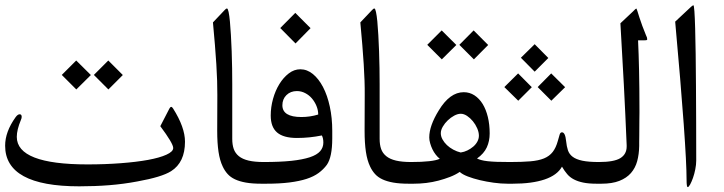

<svg xmlns="http://www.w3.org/2000/svg" viewBox="-20 -765 2821 748"><path d="M458.5 -472.7 402.3 -416.5 345.7 -473.1 401.9 -529.3ZM334 -472.7 277.3 -416.5 220.7 -473.1 276.9 -529.3ZM700.7 -212.9Q700.7 -132.3 646.5 -98.1Q610.4 -75.2 515.1 -58.1Q460.9 -47.9 405.3 -43.5Q349.6 -39.1 288.6 -39.1Q0 -39.1 0 -197.3Q0 -251.5 40.5 -308.1Q48.8 -319.8 56.6 -319.8Q64.5 -319.8 64.5 -309.6Q64.5 -304.7 61.5 -297.9Q45.4 -259.3 45.4 -231.9Q45.4 -124.5 320.8 -124.5Q389.6 -124.5 450.7 -129.2Q511.7 -133.8 556.9 -142.1Q602.1 -150.4 628.4 -162.4Q654.8 -174.3 654.8 -188.5Q654.8 -206.1 604.5 -273.4L640.1 -342.3Q643.6 -348.6 647 -348.6Q650.4 -348.6 654.3 -342.3Q700.7 -269 700.7 -212.9Z M997.6 -49.3Q962.9 -49.3 938 -53.7Q913.1 -58.1 895.5 -66.4Q877.9 -74.7 866.7 -87.2Q855.5 -99.6 847.7 -116.2Q836.4 -139.6 831.3 -173.6Q826.2 -207.5 826.2 -255.4L826.7 -394.5Q827.1 -445.3 822.8 -514.9Q818.4 -584.5 809.6 -677.7L854.5 -725.1Q860.4 -731.9 864.3 -731.9Q867.7 -731.9 870.6 -718.3Q873.5 -704.6 875.7 -681.6Q877.9 -658.7 879.6 -628.4Q881.3 -598.1 882.6 -565.4Q883.8 -532.7 884.3 -499.5Q884.8 -466.3 884.8 -436.5V-224.1Q884.8 -201.2 890.6 -184.6Q896.5 -168 910.6 -156.5Q924.8 -145 948.5 -139.4Q972.2 -133.8 1007.3 -133.8H1012.2Q1016.1 -133.8 1018.8 -130.1Q1021.5 -126.5 1023.2 -120.6Q1024.9 -114.7 1025.9 -107.2Q1026.9 -99.6 1026.9 -91.3Q1026.9 -83.5 1025.9 -76.2Q1024.9 -68.8 1023.2 -63Q1021.5 -57.1 1018.8 -53.2Q1016.1 -49.3 1012.2 -49.3Z M1189.9 -655.3 1131.3 -595.7 1071.8 -655.8 1130.4 -714.8ZM1274.4 -255.4V-226.1Q1274.4 -153.3 1253.4 -123Q1240.2 -105 1221.2 -91.1Q1202.1 -77.1 1174.3 -68.1Q1146.5 -59.1 1107.9 -54.2Q1069.3 -49.3 1017.1 -49.3H1002.4Q998.5 -49.3 995.8 -53.2Q993.2 -57.1 991.5 -63Q989.7 -68.8 988.5 -76.2Q987.3 -83.5 987.3 -91.3Q987.3 -107.9 991.2 -120.8Q995.1 -133.8 1002.4 -133.8H1007.3Q1070.8 -133.8 1114.7 -138.4Q1158.7 -143.1 1186.8 -152.3Q1214.8 -161.6 1227.3 -176Q1239.7 -190.4 1239.7 -209.5Q1239.7 -226.6 1233.9 -237.3Q1209.5 -232.4 1185.8 -230Q1162.1 -227.5 1136.7 -227.5Q1084.5 -227.5 1059.6 -248.8Q1034.7 -270 1034.7 -314.9Q1034.7 -347.7 1043.7 -379.9Q1052.7 -412.1 1068.4 -437.5Q1084 -462.9 1105 -479Q1126 -495.1 1149.9 -495.1Q1176.3 -495.1 1199 -476.6Q1221.7 -458 1238.5 -425.8Q1255.4 -393.6 1264.9 -349.6Q1274.4 -305.7 1274.4 -255.4ZM1219.7 -318.8Q1219.7 -335.9 1212.9 -352.3Q1206.1 -368.7 1195.1 -381.6Q1184.1 -394.5 1168.9 -402.3Q1153.8 -410.2 1136.7 -410.2Q1111.8 -410.2 1095.9 -394.5Q1080.1 -378.9 1080.1 -355Q1080.1 -309.1 1154.3 -309.1Q1188 -309.1 1219.7 -318.8Z M1571.8 -49.3Q1537.1 -49.3 1512.2 -53.7Q1487.3 -58.1 1469.7 -66.4Q1452.1 -74.7 1440.9 -87.2Q1429.7 -99.6 1421.9 -116.2Q1410.6 -139.6 1405.5 -173.6Q1400.4 -207.5 1400.4 -255.4L1400.9 -394.5Q1401.4 -445.3 1397 -514.9Q1392.6 -584.5 1383.8 -677.7L1428.7 -725.1Q1434.6 -731.9 1438.5 -731.9Q1441.9 -731.9 1444.8 -718.3Q1447.8 -704.6 1450 -681.6Q1452.1 -658.7 1453.9 -628.4Q1455.6 -598.1 1456.8 -565.4Q1458 -532.7 1458.5 -499.5Q1459 -466.3 1459 -436.5V-224.1Q1459 -201.2 1464.8 -184.6Q1470.7 -168 1484.9 -156.5Q1499 -145 1522.7 -139.4Q1546.4 -133.8 1581.5 -133.8H1586.4Q1590.3 -133.8 1593 -130.1Q1595.7 -126.5 1597.4 -120.6Q1599.1 -114.7 1600.1 -107.2Q1601.1 -99.6 1601.1 -91.3Q1601.1 -83.5 1600.1 -76.2Q1599.1 -68.8 1597.4 -63Q1595.7 -57.1 1593 -53.2Q1590.3 -49.3 1586.4 -49.3Z M1881.8 -589.8 1826.2 -533.7 1769.5 -590.3 1825.2 -646.5ZM1757.8 -589.8 1701.2 -533.7 1644.5 -590.3 1700.7 -646.5ZM1845.7 -236.3Q1845.7 -250 1839.1 -265.1Q1832.5 -280.3 1822.3 -292.7Q1812 -305.2 1799.6 -313.5Q1787.1 -321.8 1774.9 -321.8Q1763.2 -321.8 1749.5 -314.5Q1735.8 -307.1 1724.4 -296.1Q1712.9 -285.2 1705.1 -271.7Q1697.3 -258.3 1697.3 -246.1Q1697.3 -233.9 1703.9 -221.9Q1710.4 -210 1721.2 -199.7Q1731.9 -189.5 1746.1 -181.9Q1760.3 -174.3 1774.9 -170.9Q1788.6 -172.9 1801 -179Q1813.5 -185.1 1823.7 -193.8Q1834 -202.6 1839.8 -213.6Q1845.7 -224.6 1845.7 -236.3ZM1957.5 -49.3Q1931.6 -49.3 1903.3 -53.2Q1875 -57.1 1849.4 -63.2Q1823.7 -69.3 1802.7 -77.4Q1781.7 -85.4 1771 -95.2Q1754.4 -84 1732.9 -75.7Q1711.4 -67.4 1688.2 -61.3Q1665 -55.2 1640.4 -52.2Q1615.7 -49.3 1591.3 -49.3H1576.7Q1572.8 -49.3 1570.1 -53.2Q1567.4 -57.1 1565.7 -63Q1564 -68.8 1562.7 -76.2Q1561.5 -83.5 1561.5 -91.3Q1561.5 -107.9 1565.4 -120.8Q1569.3 -133.8 1576.7 -133.8H1581.5Q1623.5 -133.8 1651.9 -137Q1680.2 -140.1 1693.4 -146.5Q1685.5 -152.3 1677.7 -162.4Q1669.9 -172.4 1664.6 -183.6Q1659.2 -194.8 1655.8 -207Q1652.3 -219.2 1652.3 -229.5Q1652.3 -274.9 1689.5 -335Q1732.4 -405.8 1786.6 -405.8Q1809.6 -405.8 1828.4 -393.6Q1847.2 -381.3 1860.4 -359.9Q1873.5 -338.4 1880.6 -309.1Q1887.7 -279.8 1887.7 -245.1Q1887.7 -215.3 1876.5 -190.9Q1865.2 -166.5 1838.4 -147.5Q1845.2 -144 1855 -141.4Q1864.7 -138.7 1879.6 -137Q1894.5 -135.3 1916.3 -134.5Q1938 -133.8 1967.3 -133.8H1972.7Q1980 -133.8 1983.6 -120.8Q1987.3 -107.9 1987.3 -91.3Q1987.3 -83.5 1986.3 -76.2Q1985.4 -68.8 1983.6 -63Q1981.9 -57.1 1979.2 -53.2Q1976.6 -49.3 1972.7 -49.3Z M2116.2 -539.1 2063 -485.8 2009.3 -540 2063 -592.8ZM2181.6 -425.3 2127.9 -372.6 2074.7 -425.8 2127.4 -479ZM2051.8 -425.3 1999 -372.6 1944.8 -425.8 1998.5 -479ZM2303.7 -49.3Q2273.4 -49.3 2252.2 -53.7Q2231 -58.1 2215.6 -66.2Q2200.2 -74.2 2189.5 -86.9Q2178.7 -99.6 2169.4 -115.7Q2150.9 -82.5 2101.8 -65.9Q2052.7 -49.3 1977.1 -49.3H1962.4Q1958.5 -49.3 1955.8 -53.2Q1953.1 -57.1 1951.4 -63Q1949.7 -68.8 1948.5 -76.2Q1947.3 -83.5 1947.3 -91.3Q1947.3 -99.6 1948.5 -107.2Q1949.7 -114.7 1951.4 -120.6Q1953.1 -126.5 1955.8 -130.1Q1958.5 -133.8 1962.4 -133.8H1967.3Q2013.7 -133.8 2045.9 -136.5Q2078.1 -139.2 2099.4 -147.9Q2120.6 -156.7 2133.3 -173.1Q2146 -189.5 2153.3 -216.3Q2157.7 -232.4 2160.4 -241Q2163.1 -249.5 2169.4 -249.5Q2182.1 -249.5 2185.5 -215.3Q2187.5 -194.8 2192.6 -179.4Q2197.8 -164.1 2211.2 -154.1Q2224.6 -144 2248.8 -138.9Q2272.9 -133.8 2313.5 -133.8H2318.4Q2322.8 -133.8 2325.4 -130.1Q2328.1 -126.5 2329.8 -120.6Q2331.5 -114.7 2332.5 -107.2Q2333.5 -99.6 2333.5 -91.3Q2333.5 -83.5 2332.5 -76.2Q2331.5 -68.8 2329.8 -63Q2328.1 -57.1 2325.4 -53.2Q2322.8 -49.3 2318.4 -49.3Z M2496.6 -627.9Q2501.5 -618.7 2501.5 -612.3Q2501.5 -609.9 2499.5 -608.9Q2497.6 -607.9 2489.3 -607.9H2465.8Q2468.3 -555.7 2469.7 -489.7Q2471.2 -423.8 2471.2 -338.9Q2471.2 -335 2471.2 -324.2Q2471.2 -313.5 2470.9 -299.3Q2470.7 -285.2 2470.7 -269Q2470.7 -252.9 2470.5 -238.5Q2470.2 -224.1 2470.2 -212.6Q2470.2 -201.2 2470.2 -196.3Q2469.7 -164.1 2462.4 -137.2Q2455.1 -110.4 2438 -90.8Q2420.9 -71.3 2392.8 -60.3Q2364.7 -49.3 2323.2 -49.3H2308.6Q2304.7 -49.3 2302 -53.2Q2299.3 -57.1 2297.6 -63Q2295.9 -68.8 2294.7 -76.2Q2293.5 -83.5 2293.5 -91.3Q2293.5 -107.9 2297.4 -120.8Q2301.3 -133.8 2308.6 -133.8H2313.5Q2372.1 -133.8 2396.7 -148.9Q2421.4 -164.1 2421.4 -194.3V-199.2Q2416.5 -317.9 2410.4 -435.1Q2404.3 -552.2 2397 -674.3L2445.8 -720.2Q2456.5 -731.4 2459 -731.9Q2460.4 -730.5 2463.4 -721.2Q2466.3 -711.9 2470.9 -697.3Q2475.6 -682.6 2482.2 -664.6Q2488.8 -646.5 2496.6 -627.9Z M2692.4 -139.6Q2692.4 -123.5 2688.7 -105.2Q2685.1 -86.9 2679.7 -71.8Q2674.3 -56.6 2668.7 -46.4Q2663.1 -36.1 2659.2 -36.1Q2654.8 -36.1 2654.8 -64Q2654.8 -190.4 2610.4 -680.7L2670.4 -736.8Q2677.7 -743.7 2681.2 -744.6Q2683.6 -744.6 2685.3 -720.7Q2687 -696.8 2688.2 -654.5Q2689.5 -612.3 2690.2 -554.9Q2690.9 -497.6 2691.4 -430.4Q2691.9 -363.3 2692.1 -289.1Q2692.4 -214.8 2692.4 -139.6Z"/></svg>

Font: XB Kayhan
Style: Regular
Weight: 400
Designer: Behnam
Foundry: Irmug
Version: Version 7.300 2009